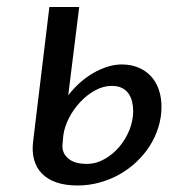

<svg xmlns="http://www.w3.org/2000/svg" viewBox="-20 -534 530 560"><path d="M211 -513.5 179 -256Q194.5 -276 213.2 -292.8Q232 -309.5 252.5 -321.2Q273 -333 294 -339.5Q315 -346 335 -346Q362 -346 383.5 -337Q405 -328 420 -312Q435 -296 443 -273Q451 -250 451 -222.5Q451 -192 442 -163Q433 -134 416.8 -108.5Q400.5 -83 378 -61.8Q355.5 -40.5 328.2 -25.2Q301 -10 270 -1.5Q239 7 206.5 7Q170.5 7 144.5 -2Q118.5 -11 102.2 -27.8Q86 -44.5 79.5 -68Q73 -91.5 76.5 -120.5L124 -513.5ZM162.5 -114Q159.5 -89.5 177.8 -72.8Q196 -56 233 -56Q260 -56 284.5 -69.8Q309 -83.5 327.8 -105.5Q346.5 -127.5 357.5 -155Q368.5 -182.5 368.5 -210Q368.5 -224.5 365.2 -237.8Q362 -251 354.8 -261.2Q347.5 -271.5 335.5 -277.5Q323.5 -283.5 305.5 -283.5Q282 -283.5 258.2 -270.8Q234.5 -258 214.8 -237.2Q195 -216.5 181.5 -190.5Q168 -164.5 164.5 -138Z"/></svg>

Font: Lato
Style: Italic
Weight: 400
Italic angle: -7°
Designer: Lukasz Dziedzic
Foundry: tyPoland Lukasz Dziedzic
Version: Version 2.007; 2014-02-27